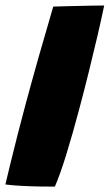

<svg xmlns="http://www.w3.org/2000/svg" viewBox="-43 -682 408 714"><path d="M161 12Q136 12 103.2 11.5Q70.5 11 37.2 9.2Q4 7.5 -23 4Q-16 -26 -4.2 -74.2Q7.5 -122.5 22 -179.2Q36.5 -236 51 -290Q74 -375.5 100.2 -468.2Q126.5 -561 155 -657.5Q165.5 -658 189 -658.5Q212.5 -659 241.8 -659.8Q271 -660.5 298.5 -661Q326 -661.5 344.5 -661.5Q334.5 -613 319.5 -548.8Q304.5 -484.5 287 -413.8Q269.5 -343 251 -274Q227.5 -185.5 204 -109Q180.5 -32.5 161 12Z"/></svg>

Font: Grandstander Black
Style: Italic
Weight: 900
Italic angle: -15°
Designer: Tyler Finck
Foundry: Etcetera Type Co
Version: Version 1.200; ttfautohint (v1.8.3)